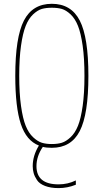

<svg xmlns="http://www.w3.org/2000/svg" viewBox="-20 -760 540 1000"><path d="M250 9.8Q219.7 9.8 203.1 4.9Q169.9 53.7 169.9 105.5Q169.9 200.2 285.2 200.2Q333 200.2 375 179.7V202.1Q331.1 219.7 285.2 219.7Q244.1 219.7 214.8 208.5Q185.5 197.3 172.9 178.2Q160.2 159.2 155.3 141.6Q150.4 124 150.4 105.5Q150.4 50.8 182.6 -2Q117.2 -27.3 88.4 -114.3Q59.6 -201.2 59.6 -365.2Q59.6 -565.4 104.5 -652.8Q149.4 -740.2 250 -740.2Q350.6 -740.2 395.5 -652.8Q440.4 -565.4 440.4 -365.2Q440.4 -165 395.5 -77.6Q350.6 9.8 250 9.8ZM197.8 -16.6Q219.7 -9.8 250 -9.8Q280.3 -9.8 302.2 -16.6Q324.2 -23.4 347.7 -45.4Q371.1 -67.4 386.2 -105Q401.4 -142.6 410.6 -208.5Q419.9 -274.4 419.9 -365.2Q419.9 -456.1 410.6 -521.5Q401.4 -586.9 386.2 -625Q371.1 -663.1 347.7 -685.1Q324.2 -707 302.2 -713.4Q280.3 -719.7 250 -719.7Q219.7 -719.7 197.8 -713.4Q175.8 -707 152.3 -685.1Q128.9 -663.1 113.8 -625Q98.6 -586.9 89.4 -521.5Q80.1 -456.1 80.1 -365.2Q80.1 -274.4 89.4 -208.5Q98.6 -142.6 113.8 -105Q128.9 -67.4 152.3 -45.4Q175.8 -23.4 197.8 -16.6Z"/></svg>

Font: Mgen+ 1mn thin
Style: Regular
Weight: 100
Designer: [Source Han Sans]
Ryoko NISHIZUKA  (kana & ideographs); Paul D. Hunt (Latin, Greek & Cyrillic); Wenlong ZHANG  (bopomofo
Version: Version 1.059.20150602